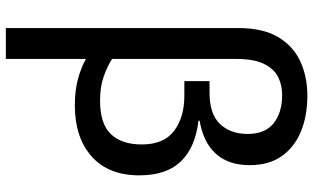

<svg xmlns="http://www.w3.org/2000/svg" viewBox="-222 -582 1045 640"><g transform="rotate(90 300.0 -262.5)"><path d="M74 -535Q74 -616 103.5 -666.5Q133 -717 184 -741Q235 -765 300 -765Q367 -765 419 -743.5Q471 -722 501 -679.5Q531 -637 531 -573Q531 -502 493 -460Q455 -418 383 -406V-402Q471 -392 518 -344Q565 -296 565 -205Q565 -102 502 -46Q439 10 332 10Q280 10 241.5 -1Q203 -12 177 -27V240H74ZM316 -74Q393 -74 427.5 -110Q462 -146 462 -213Q462 -287 416.5 -321Q371 -355 300 -355H251V-439H290Q361 -439 394 -474Q427 -509 427 -566Q427 -624 391.5 -652.5Q356 -681 297 -681Q265 -681 238 -668Q211 -655 194 -621.5Q177 -588 177 -529V-114Q200 -99 234.5 -86.5Q269 -74 316 -74Z"/></g></svg>

Font: Noto Sans Mono Medium
Style: Regular
Weight: 500
Designer: Monotype Design Team
Foundry: Monotype Imaging Inc.
Version: Version 2.014